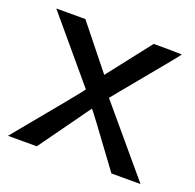

<svg xmlns="http://www.w3.org/2000/svg" viewBox="-88 -535 636 626"><g transform="rotate(20 230.5 -222.0)"><path d="M187 -229 6 -444H107L227 -294L344 -444H393L442 -443Q439 -437 299 -268L267 -229L460 0H359L294 -88Q280 -107 262 -131.5Q244 -156 236 -166L227 -177L100 0H0Q187 -226 187 -229Z"/></g></svg>

Font: MathJax_SansSerif
Style: Regular
Weight: 400
Version: Version 1.1